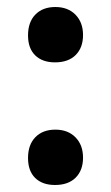

<svg xmlns="http://www.w3.org/2000/svg" viewBox="-20 -489 317 548"><path d="M60 -38Q60 -76 81 -97.5Q102 -119 138 -119Q174 -119 195.5 -97Q217 -75 217 -39Q217 -3 196 18Q175 39 137 39Q101 39 80.5 19Q60 -1 60 -38ZM60 -388Q60 -426 81 -447.5Q102 -469 138 -469Q174 -469 195.5 -447Q217 -425 217 -389Q217 -353 196 -332Q175 -311 137 -311Q101 -311 80.5 -331Q60 -351 60 -388Z"/></svg>

Font: Domine
Style: Bold
Weight: 700
Designer: Pablo Impallari, Rodrigo Fuenzalida, Brenda Gallo
Foundry: Pablo Impallari, Rodrigo Fuenzalida, Brenda Gallo
Version: Version 2.000